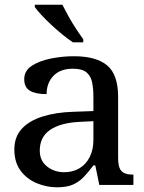

<svg xmlns="http://www.w3.org/2000/svg" viewBox="-20 -786 610 816"><path d="M222 10Q178 10 136 -7.5Q94 -25 67.5 -60.5Q41 -96 41 -151Q41 -204 72.5 -238.5Q104 -273 161.5 -291Q219 -309 294 -311L377 -314V-373Q377 -409 371.5 -436Q366 -463 347.5 -478.5Q329 -494 290 -494Q236 -494 207 -463.5Q178 -433 178 -386Q131 -386 107 -400.5Q83 -415 83 -449Q83 -485 114.5 -506Q146 -527 195 -537Q244 -547 294 -547Q389 -547 435.5 -508Q482 -469 482 -374V-116Q482 -88 488 -72.5Q494 -57 508 -50.5Q522 -44 544 -44H547V0H402L385 -83H377Q356 -55 336 -34Q316 -13 290 -1.5Q264 10 222 10ZM252 -54Q290 -54 318 -71Q346 -88 361.5 -119Q377 -150 377 -191V-271L317 -268Q237 -264 193 -234Q149 -204 149 -146Q149 -115 164 -95Q179 -75 202.5 -64.5Q226 -54 252 -54ZM290 -606Q269 -620 245 -639.5Q221 -659 197.5 -681Q174 -703 155.5 -723Q137 -743 128 -756V-766H245Q256 -744 271 -717Q286 -690 303 -664Q320 -638 334 -619V-606Z"/></svg>

Font: ET Text
Style: Regular
Weight: 470
Designer: Monotype Design Team
Foundry: Monotype Imaging Inc.
Version: Version 2.009